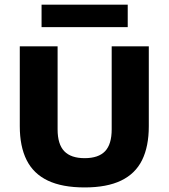

<svg xmlns="http://www.w3.org/2000/svg" viewBox="-20 -793 720 820"><path d="M341.5 7.5Q245.5 7.5 184.2 -21.8Q123 -51 93.8 -109.2Q64.5 -167.5 64.5 -254V-595H226V-240.5Q226 -177 254.5 -147.2Q283 -117.5 341.5 -117.5Q400.5 -117.5 428.8 -147.2Q457 -177 457 -240.5V-595H615.5V-254Q615.5 -167.5 586.8 -109.2Q558 -51 497.2 -21.8Q436.5 7.5 341.5 7.5ZM157.5 -677V-773H525.5V-677Z"/></svg>

Font: Encode Sans SC
Style: Bold
Weight: 700
Version: Version 3.002